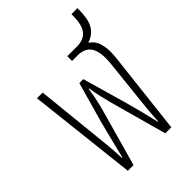

<svg xmlns="http://www.w3.org/2000/svg" viewBox="-199 -767 859 859"><g transform="rotate(-45 230.5 -337.0)"><path d="M95 0H131L207 -271C215 -300 224 -336 230 -383H233C240 -337 248 -306 257 -272L332 0H370L415 -393C422 -454 414 -505 377 -528V-531C429 -549 450 -588 450 -664V-674H412V-664C412 -592 389 -554 325 -554H266V-524H300C366 -524 390 -481 379 -385L361 -216C356 -173 350 -119 347 -60H345C332 -116 319 -168 301 -232L244 -431H219L163 -232C147 -171 150 -180 120 -60H117C114 -124 109 -172 104 -217L73 -517H37Z"/></g></svg>

Font: Noto Sans Thai UI ExtCond ExtLt
Style: Regular
Weight: 200
Width: 2
Designer: Monotype Design Team
Foundry: Monotype Imaging Inc.
Version: Version 2.000